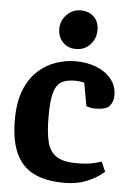

<svg xmlns="http://www.w3.org/2000/svg" viewBox="-53 -767 560 819"><g transform="rotate(5 227.0 -357.5)"><path d="M423 -50Q423 -50 403 -34.5Q383 -19 345 -3.5Q307 12 253 12Q172 12 120.5 -14.5Q69 -41 44.5 -96.5Q20 -152 20 -237Q20 -314 41 -366Q62 -418 97 -449.5Q132 -481 174 -495Q216 -509 257 -509Q306 -509 346.5 -493Q387 -477 410.5 -447.5Q434 -418 434 -378Q434 -352 419.5 -333.5Q405 -315 354 -315Q342 -315 330.5 -318.5Q319 -322 319 -322L301 -421Q301 -421 289.5 -423.5Q278 -426 260 -426Q224 -426 202.5 -413Q181 -400 171.5 -365Q162 -330 162 -265Q162 -198 172 -156.5Q182 -115 211.5 -95.5Q241 -76 299 -76Q346 -76 375.5 -84Q405 -92 405 -92ZM252 -561Q219 -561 197 -583.5Q175 -606 175 -641Q175 -676 200 -701.5Q225 -727 260 -727Q293 -727 315.5 -706.5Q338 -686 338 -649Q338 -614 314.5 -587.5Q291 -561 252 -561Z"/></g></svg>

Font: Faustina VF Beta
Style: Regular
Weight: 400
Designer: Alfonso Garcia
Foundry: Omnibus-Type
Version: Version 1.006